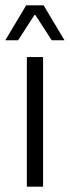

<svg xmlns="http://www.w3.org/2000/svg" viewBox="-28 -702 262 722"><path d="M73 0V-487.5H134V0ZM70.5 -682H136L214 -551.5V-550.5H166.5L105 -645.5H101.5L40 -550.5H-7.5V-551.5Z"/></svg>

Font: Anek Gujarati Medium Light
Style: Regular
Weight: 300
Version: Version 1.003